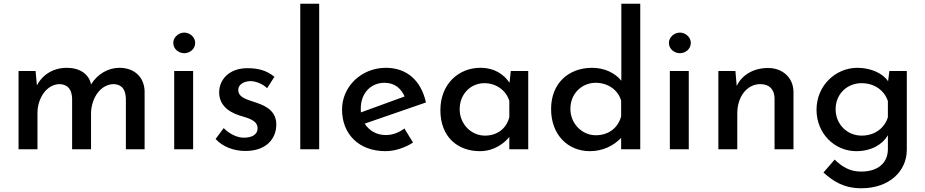

<svg xmlns="http://www.w3.org/2000/svg" viewBox="-20 -797 4940 1025"><path d="M170 -418H79V0H180V-193C180 -273 229 -348 300 -348C347 -345 363 -314 365 -272V0H466V-194C468 -273 516 -348 589 -348C635 -345 650 -314 652 -272V0H752V-310C750 -384 699 -435 617 -435C558 -435 500 -402 466 -346C456 -401 406 -435 337 -435C266 -435 208 -400 177 -341Z M905 -568C905 -535 934 -513 964 -513C993 -513 1022 -535 1022 -568C1022 -599 993 -623 964 -623C934 -623 905 -599 905 -568ZM910 -418V0H1011V-418Z M1290 9C1401 9 1455 -56 1455 -132C1455 -198 1409 -229 1348 -249C1302 -265 1251 -275 1252 -318C1252 -346 1283 -364 1319 -364C1346 -363 1382 -350 1406 -326L1445 -387C1405 -420 1360 -433 1301 -433C1200 -433 1150 -369 1150 -304C1150 -246 1187 -204 1257 -181C1306 -166 1355 -155 1355 -112C1355 -76 1321 -62 1282 -62C1248 -62 1209 -79 1174 -113L1131 -55C1169 -13 1229 9 1290 9Z M1583 -777V0H1684V-777Z M2038 10C2087 10 2142 -8 2185 -36L2139 -111C2109 -89 2076 -76 2040 -76C1991 -76 1951 -99 1927 -137L2254 -250C2228 -367 2152 -435 2040 -435C1910 -435 1806 -336 1806 -212C1806 -83 1894 10 2038 10ZM1906 -218C1906 -298 1958 -355 2033 -355C2090 -355 2123 -321 2140 -282L1907 -197C1906 -203 1906 -211 1906 -218Z M2542 10C2622 10 2676 -37 2699 -66V0H2800V-418H2707L2700 -355C2671 -399 2621 -435 2544 -435C2429 -435 2331 -349 2331 -209C2331 -65 2424 10 2542 10ZM2569 -73C2496 -73 2434 -134 2434 -214C2434 -296 2494 -353 2566 -353C2630 -353 2683 -313 2699 -258V-172C2684 -111 2635 -73 2569 -73Z M3129 10C3198 10 3256 -19 3296 -61V0H3398V-777H3297V-366C3262 -410 3203 -435 3141 -435C3017 -435 2922 -354 2922 -215C2922 -78 3011 10 3129 10ZM3160 -75C3087 -75 3025 -137 3025 -216C3025 -298 3087 -355 3160 -355C3227 -355 3281 -315 3296 -259V-176C3280 -115 3230 -75 3160 -75Z M3551 -568C3551 -535 3580 -513 3610 -513C3639 -513 3668 -535 3668 -568C3668 -599 3639 -623 3610 -623C3580 -623 3551 -599 3551 -568ZM3556 -418V0H3657V-418Z M3906 -418H3815V0H3916V-191C3916 -283 3969 -348 4040 -348C4091 -347 4113 -317 4115 -274V0H4216V-309C4214 -383 4158 -434 4080 -434C4002 -434 3940 -396 3913 -338Z M4579 208C4726 208 4821 118 4821 3V-418H4728L4721 -363C4695 -404 4631 -435 4557 -435C4442 -435 4339 -341 4339 -211C4339 -85 4435 10 4551 10C4632 10 4692 -26 4720 -75V1C4719 73 4667 119 4577 119C4519 119 4477 95 4436 55L4376 124C4428 170 4483 208 4579 208ZM4441 -214C4441 -295 4502 -353 4580 -353C4648 -353 4702 -314 4720 -257V-171C4702 -113 4650 -73 4580 -73C4502 -73 4441 -134 4441 -214Z"/></svg>

Font: Reem Kufi
Style: Regular
Weight: 400
Designer: Khaled Hosny
Version: Version 0.007